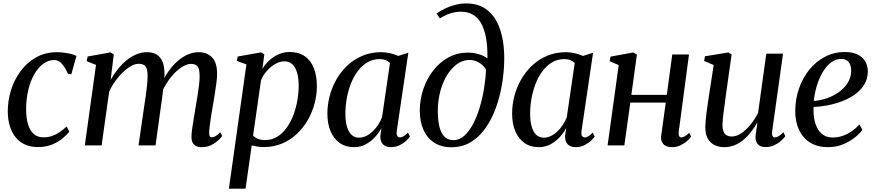

<svg xmlns="http://www.w3.org/2000/svg" viewBox="-20 -851 5124 1124"><path d="M202.5 10Q118.5 10 72.2 -46.5Q26 -103 25.5 -200Q25.5 -261.5 44.2 -322.5Q63 -383.5 100 -434Q137 -484.5 191 -515Q245 -545.5 314.5 -545.5Q341.5 -545.5 373.2 -540Q405 -534.5 427.5 -523.5L397.5 -416L378 -419Q366 -446 353.2 -464Q340.5 -482 326.8 -490.8Q313 -499.5 296.5 -499.5Q263 -499.5 233.2 -477.8Q203.5 -456 181 -416.8Q158.5 -377.5 145.5 -324Q132.5 -270.5 133 -206.5Q133.5 -156.5 144.8 -120.8Q156 -85 178.2 -66Q200.5 -47 234 -47Q262 -47 285.5 -55.2Q309 -63.5 329.8 -77.8Q350.5 -92 370 -110.5L386 -80.5Q371 -61 345 -39.8Q319 -18.5 283.2 -4.2Q247.5 10 202.5 10Z M646 -533 628 -384.5Q646.5 -417 670 -446.2Q693.5 -475.5 721 -498Q748.5 -520.5 778.8 -533Q809 -545.5 840 -545.5Q875.5 -545.5 898.2 -531Q921 -516.5 932.2 -487.5Q943.5 -458.5 943 -414Q943 -407.5 942 -397.2Q941 -387 939.5 -374.5Q938 -362 936 -348.5L922.5 -354.5Q941 -397 965.5 -432Q990 -467 1018.8 -492.5Q1047.5 -518 1079 -531.8Q1110.5 -545.5 1143 -545.5Q1193 -545.5 1222 -514.5Q1251 -483.5 1251 -418Q1251 -398 1247.2 -368.2Q1243.5 -338.5 1238 -305.2Q1232.5 -272 1227.5 -240.5Q1222.5 -212 1217.5 -181.8Q1212.5 -151.5 1209 -124.2Q1205.5 -97 1204.5 -77.5Q1204 -61.5 1207.5 -54.2Q1211 -47 1219.5 -47Q1229.5 -47 1241.5 -53.8Q1253.5 -60.5 1269.5 -77L1281 -55Q1273.5 -44 1257 -28.8Q1240.5 -13.5 1216.5 -1.5Q1192.5 10.5 1161.5 10.5Q1141 10.5 1127.2 3.5Q1113.5 -3.5 1107 -17.2Q1100.5 -31 1101 -51Q1101 -68.5 1105 -97.5Q1109 -126.5 1114.8 -160.2Q1120.5 -194 1125.5 -226Q1131 -256.5 1136.2 -289.5Q1141.5 -322.5 1145.2 -353.2Q1149 -384 1148.5 -407.5Q1148.5 -446.5 1136.8 -461.8Q1125 -477 1098 -477Q1077.5 -477 1052.8 -463.2Q1028 -449.5 1003 -424.2Q978 -399 956 -364.5Q934 -330 918 -289L937.5 -353.5Q936 -334 933.5 -312.2Q931 -290.5 928 -269Q925 -247.5 922 -227.5L890.5 0H791L823.5 -224.5Q828.5 -255.5 833.2 -289Q838 -322.5 841 -353.2Q844 -384 844 -407Q844 -447 832.2 -462.2Q820.5 -477.5 791.5 -477.5Q771 -477.5 747.5 -464.5Q724 -451.5 700 -428.5Q676 -405.5 654.8 -376.2Q633.5 -347 619 -314.5L575 0H476.5L542 -471L487.5 -493L493 -520L627 -544.5Z M1320 253.5 1422.5 -474 1366.5 -494.5 1371.5 -520 1508.5 -544.5 1527.5 -533 1516 -447.5Q1532 -475 1556.5 -497.5Q1581 -520 1611.2 -533.2Q1641.5 -546.5 1675.5 -546.5Q1728.5 -546.5 1764 -522Q1799.5 -497.5 1817.2 -452.2Q1835 -407 1835 -346Q1835 -295.5 1821.5 -244.8Q1808 -194 1781.8 -148.2Q1755.5 -102.5 1717.5 -66.8Q1679.5 -31 1630.5 -10.5Q1581.5 10 1523 10Q1505.5 10 1487.8 7.2Q1470 4.5 1453.5 0.5L1417.5 253.5ZM1461.5 -57Q1473.5 -44.5 1490.8 -37.8Q1508 -31 1531 -31Q1570.5 -31 1602.2 -50.2Q1634 -69.5 1657.8 -102.5Q1681.5 -135.5 1697.2 -177Q1713 -218.5 1720.8 -263Q1728.5 -307.5 1728.5 -350Q1728.5 -394.5 1719 -426.2Q1709.5 -458 1691.2 -475Q1673 -492 1646 -492Q1617.5 -492 1590.2 -476Q1563 -460 1541.2 -434.8Q1519.5 -409.5 1508 -381Z M2303 -86Q2300 -63.5 2306 -55Q2312 -46.5 2322 -46.5Q2331.5 -46.5 2342.8 -53.2Q2354 -60 2368 -74.5L2380 -52Q2374.5 -43 2359 -28Q2343.5 -13 2320.2 -1.2Q2297 10.5 2268 10.5Q2237.5 10.5 2221 -7.2Q2204.5 -25 2207 -59L2213 -101Q2198 -73 2174.5 -47.5Q2151 -22 2120.2 -5.8Q2089.5 10.5 2053 10.5Q2003.5 10.5 1968.5 -14.2Q1933.5 -39 1915 -83.2Q1896.5 -127.5 1896.5 -186.5Q1896.5 -237 1909.8 -288.2Q1923 -339.5 1949.2 -385.5Q1975.5 -431.5 2013.8 -467.5Q2052 -503.5 2101.8 -524.5Q2151.5 -545.5 2212 -545.5Q2238 -545.5 2264.2 -539.2Q2290.5 -533 2311.5 -523.5L2370.5 -542.5ZM2263 -482Q2253 -492.5 2238 -498.8Q2223 -505 2203 -505Q2162.5 -505 2130.5 -486Q2098.5 -467 2074.2 -434.5Q2050 -402 2034 -360.8Q2018 -319.5 2010 -274.5Q2002 -229.5 2002 -186.5Q2002 -138 2012 -106.8Q2022 -75.5 2039.8 -60.2Q2057.5 -45 2080.5 -45Q2103 -45 2123.2 -54.8Q2143.5 -64.5 2161.5 -81.5Q2179.5 -98.5 2193.5 -120Q2207.5 -141.5 2216.5 -164.5Z M2622 11Q2563 11 2521.8 -16Q2480.5 -43 2459 -91Q2437.5 -139 2437.5 -201.5Q2437.5 -269 2458.5 -330.5Q2479.5 -392 2517.5 -440Q2555.5 -488 2606.8 -515.5Q2658 -543 2718.5 -543Q2752 -543 2783.8 -533.5Q2815.5 -524 2833.5 -508.5Q2834.5 -580 2824.8 -631.8Q2815 -683.5 2795.2 -717Q2775.5 -750.5 2746.2 -766.5Q2717 -782.5 2678.5 -782.5Q2648 -782.5 2618.2 -773.2Q2588.5 -764 2555 -743.5L2535.5 -772Q2561 -790 2590.2 -803.2Q2619.5 -816.5 2649.2 -823.8Q2679 -831 2707.5 -831Q2774 -831 2818 -802.5Q2862 -774 2887.8 -725Q2913.5 -676 2923.8 -613.8Q2934 -551.5 2931.5 -484.5Q2929.5 -418 2917.2 -348.5Q2905 -279 2881.2 -215Q2857.5 -151 2821.5 -100Q2785.5 -49 2736 -19Q2686.5 11 2622 11ZM2635 -30.5Q2669 -30.5 2697.5 -55.8Q2726 -81 2748.8 -123.8Q2771.5 -166.5 2787.8 -220.2Q2804 -274 2813.5 -331.8Q2823 -389.5 2825 -443Q2816.5 -459.5 2801.8 -472.2Q2787 -485 2768 -492.5Q2749 -500 2727.5 -500Q2697 -500 2669.5 -484.5Q2642 -469 2618.8 -441.2Q2595.5 -413.5 2578.5 -375.8Q2561.5 -338 2552.2 -293.2Q2543 -248.5 2543 -199.5Q2543 -151.5 2551.5 -113.2Q2560 -75 2580 -52.8Q2600 -30.5 2635 -30.5Z M3384.5 -86Q3381.5 -63.5 3387.5 -55Q3393.5 -46.5 3403.5 -46.5Q3413 -46.5 3424.2 -53.2Q3435.5 -60 3449.5 -74.5L3461.5 -52Q3456 -43 3440.5 -28Q3425 -13 3401.8 -1.2Q3378.5 10.5 3349.5 10.5Q3319 10.5 3302.5 -7.2Q3286 -25 3288.5 -59L3294.5 -101Q3279.5 -73 3256 -47.5Q3232.5 -22 3201.8 -5.8Q3171 10.5 3134.5 10.5Q3085 10.5 3050 -14.2Q3015 -39 2996.5 -83.2Q2978 -127.5 2978 -186.5Q2978 -237 2991.2 -288.2Q3004.5 -339.5 3030.8 -385.5Q3057 -431.5 3095.2 -467.5Q3133.5 -503.5 3183.2 -524.5Q3233 -545.5 3293.5 -545.5Q3319.5 -545.5 3345.8 -539.2Q3372 -533 3393 -523.5L3452 -542.5ZM3344.5 -482Q3334.5 -492.5 3319.5 -498.8Q3304.5 -505 3284.5 -505Q3244 -505 3212 -486Q3180 -467 3155.8 -434.5Q3131.5 -402 3115.5 -360.8Q3099.5 -319.5 3091.5 -274.5Q3083.5 -229.5 3083.5 -186.5Q3083.5 -138 3093.5 -106.8Q3103.5 -75.5 3121.2 -60.2Q3139 -45 3162 -45Q3184.5 -45 3204.8 -54.8Q3225 -64.5 3243 -81.5Q3261 -98.5 3275 -120Q3289 -141.5 3298 -164.5Z M3953.5 -80.5Q3951.5 -62 3956 -54.2Q3960.5 -46.5 3967.5 -46.5Q3976.5 -46.5 3988 -52.5Q3999.5 -58.5 4014.5 -73.5L4026 -51Q4019 -40.5 4003 -26Q3987 -11.5 3964 -0.5Q3941 10.5 3912 10.5Q3893 10.5 3878 3.2Q3863 -4 3855.2 -19.5Q3847.5 -35 3851 -59.5L3877.5 -250.5H3670L3635 0H3537L3602 -470L3549 -492.5L3554 -519.5L3687.5 -544L3708.5 -531.5L3676 -295.5H3883.5L3915.5 -532H4013.5Z M4220.5 10.5Q4188 10.5 4163 -1.8Q4138 -14 4123.5 -39.8Q4109 -65.5 4109 -107Q4109 -122 4111 -145Q4113 -168 4116.5 -194Q4120 -220 4123.5 -244Q4127 -268 4129.5 -285L4158 -470.5L4102 -494L4107 -521.5L4243.5 -544L4263 -532.5L4228 -284Q4226 -264.5 4222.8 -242.2Q4219.5 -220 4216.5 -197.5Q4213.5 -175 4211.5 -155.5Q4209.5 -136 4209.5 -122.5Q4209.5 -96 4215.8 -80.5Q4222 -65 4234.5 -58.5Q4247 -52 4265 -52Q4291.5 -52 4319.8 -71Q4348 -90 4373.8 -121.5Q4399.5 -153 4418 -190.5L4466 -537H4564L4500.5 -83.5Q4498 -65.5 4502.2 -56Q4506.5 -46.5 4516 -46.5Q4526 -46.5 4538.2 -53.8Q4550.5 -61 4566 -77L4577.5 -54Q4570.5 -43.5 4554 -28.2Q4537.5 -13 4514 -1.5Q4490.5 10 4462.5 10Q4429.5 10 4415.8 -7.5Q4402 -25 4403 -50Q4403 -53 4404 -62.5Q4405 -72 4407 -84.5Q4409 -97 4410.8 -109.8Q4412.5 -122.5 4413.5 -132L4412.5 -132.5Q4396.5 -104.5 4376.8 -78.8Q4357 -53 4333 -33Q4309 -13 4280.8 -1.2Q4252.5 10.5 4220.5 10.5Z M5029 -91Q5014.5 -70.5 4985.2 -46.8Q4956 -23 4915.8 -6.2Q4875.5 10.5 4827 10.5Q4776.5 10.5 4740 -6.8Q4703.5 -24 4680.2 -54Q4657 -84 4646 -122.2Q4635 -160.5 4635.5 -202Q4636 -271.5 4657.8 -333.8Q4679.5 -396 4718.5 -443.8Q4757.5 -491.5 4810.2 -519Q4863 -546.5 4925 -546.5Q4970.5 -546.5 5000.5 -532Q5030.5 -517.5 5045.2 -492Q5060 -466.5 5060.5 -433.5Q5060.5 -390 5040 -356.5Q5019.5 -323 4985.2 -298.5Q4951 -274 4909.2 -258.2Q4867.5 -242.5 4824 -234.2Q4780.5 -226 4743 -225Q4741 -192 4746 -160Q4751 -128 4764 -102.2Q4777 -76.5 4799.5 -61.2Q4822 -46 4854.5 -46Q4885 -46 4912.5 -55.5Q4940 -65 4965 -82Q4990 -99 5011.5 -122ZM4905.5 -506Q4871 -506 4843.2 -484Q4815.5 -462 4794.8 -426Q4774 -390 4761.2 -346.8Q4748.5 -303.5 4744 -260Q4777 -262.5 4809 -272Q4841 -281.5 4868.8 -297.5Q4896.5 -313.5 4917.8 -334.8Q4939 -356 4951 -381.8Q4963 -407.5 4963 -436.5Q4962.5 -471 4947.8 -488.5Q4933 -506 4905.5 -506Z"/></svg>

Font: Merriweather 72pt
Style: Italic
Weight: 400
Italic angle: -7.8°
Version: Version 2.101